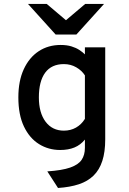

<svg xmlns="http://www.w3.org/2000/svg" viewBox="-20 -752 656 978"><path d="M275.5 205.5 221 121Q296 116 337.5 101.5Q379 87 395.8 62.2Q412.5 37.5 412.5 1V-41Q390 -13.5 359.2 -0.8Q328.5 12 286.5 12Q227 12 178.8 -18Q130.5 -48 102 -107.5Q73.5 -167 73.5 -256Q73.5 -339.5 101 -399.2Q128.5 -459 177 -491Q225.5 -523 289 -523Q320 -523 343.8 -515.8Q367.5 -508.5 384.2 -497.5Q401 -486.5 412.5 -475V-511H516V-42.5Q516 22 501.2 67.5Q486.5 113 456.8 142.2Q427 171.5 381.8 186.5Q336.5 201.5 275.5 205.5ZM305.5 -86.5Q339.5 -86.5 367 -102Q394.5 -117.5 412.5 -146.5V-368Q396.5 -393 368.2 -409.2Q340 -425.5 305.5 -425.5Q242.5 -425.5 210.2 -381.8Q178 -338 178 -256Q178 -177.5 212.2 -132Q246.5 -86.5 305.5 -86.5ZM263.5 -576 122.5 -732H218L316 -649L414 -732H510L369 -576Z"/></svg>

Font: Overpass Mono Light SemiBold
Style: Regular
Weight: 600
Monospace: yes
Version: Version 4.000